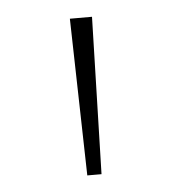

<svg xmlns="http://www.w3.org/2000/svg" viewBox="-34 -691 332 363"><g transform="rotate(-5 132.0 -509.0)"><path d="M118 -360 111 -658H153L145 -360Z"/></g></svg>

Font: Ysabeau ExtraLight
Style: Regular
Weight: 250
Designer: Christian Thalmann (Catharsis Fonts)
Version: Version 2.002